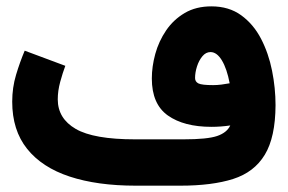

<svg xmlns="http://www.w3.org/2000/svg" viewBox="-20 -587 910 607"><path d="M708 -190.4Q678.2 -186 648.4 -186Q561.5 -186 510.7 -221.9Q460 -257.8 460 -338.9Q460 -376.5 470.9 -416.5Q481.9 -456.5 505.1 -490.7Q528.3 -524.9 564 -545.9Q599.6 -566.9 648.4 -566.9Q703.6 -566.9 742.4 -538.8Q781.2 -510.7 805.2 -464.6Q829.1 -418.5 840.1 -363.5Q851.1 -308.6 851.1 -254.4Q850.6 -152.8 817.1 -97.7Q783.7 -42.5 717 -21.2Q650.4 0 550.3 0H408.7Q287.6 0 200.2 -28.8Q112.8 -57.6 65.7 -116.5Q18.6 -175.3 18.6 -265.6Q18.6 -310.1 30.8 -350.6Q43 -391.1 58.1 -426.8L186.5 -378.9Q178.2 -356.9 170.4 -328.4Q162.6 -299.8 162.6 -272.9Q162.6 -212.4 219.5 -179.4Q276.4 -146.5 406.7 -146.5H560.5Q635.3 -146.5 666.3 -157Q697.3 -167.5 708 -190.4ZM706.1 -323.7Q697.3 -370.1 681.4 -396.2Q665.5 -422.4 645.5 -422.4Q630.9 -422.4 619.9 -409.2Q608.9 -396 602.8 -377Q596.7 -357.9 596.7 -340.3Q596.7 -328.6 607.4 -323.2Q618.2 -317.9 653.8 -317.9Q666.5 -317.9 679.9 -319.6Q693.4 -321.3 706.1 -323.7Z"/></svg>

Font: Vazir Black WOL
Style: Black-WOL
Weight: 900
Designer: Saber Rastikerdar
Foundry: Saber Rastikerdar
Version: Version 30.0.0